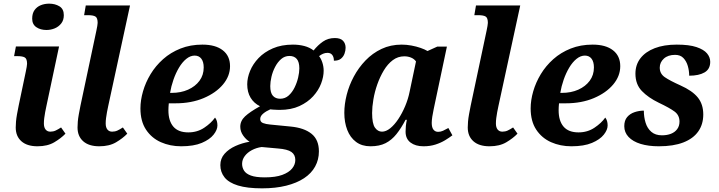

<svg xmlns="http://www.w3.org/2000/svg" viewBox="-20 -790 3931 1050"><path d="M185 10Q128 10 97 -17.5Q66 -45 66 -93Q66 -107 67.5 -125Q69 -143 73 -165Q77 -187 82 -212L121 -398Q124 -411 126 -424Q128 -437 128 -441Q128 -468 116 -475.5Q104 -483 75 -483H57L67 -536H303L234 -211Q230 -193 227 -176.5Q224 -160 222 -144.5Q220 -129 220 -115Q220 -93 229.5 -81.5Q239 -70 255 -70Q271 -70 284 -76Q297 -82 314 -93L338 -59Q314 -34 277 -12Q240 10 185 10ZM234 -626Q201 -626 178.5 -641.5Q156 -657 156 -688Q156 -717 169 -735Q182 -753 203 -761.5Q224 -770 249 -770Q281 -770 305 -755.5Q329 -741 329 -707Q329 -680 315 -662Q301 -644 279.5 -635Q258 -626 234 -626Z M523 10Q466 10 435 -17.5Q404 -45 404 -93Q404 -107 405.5 -125Q407 -143 411 -165Q415 -187 420 -212L507 -622Q510 -635 512 -648Q514 -661 514 -665Q514 -692 502 -699.5Q490 -707 461 -707H440L449 -760H691L572 -211Q568 -193 565 -176.5Q562 -160 560 -144.5Q558 -129 558 -115Q558 -93 567.5 -81.5Q577 -70 593 -70Q609 -70 622 -76Q635 -82 652 -93L676 -59Q652 -34 615 -12Q578 10 523 10Z M970.9 10Q910 10 859.5 -12.5Q809 -35 778.5 -81Q748 -127 748 -197.3Q748 -241.5 762 -290.3Q776 -339 803.5 -384.5Q831 -430 872 -466.5Q913 -503 967 -524.5Q1021 -546 1086.9 -546Q1158.5 -546 1198.2 -515.1Q1238 -484.3 1238 -428.1Q1238 -374 1199.5 -328Q1161 -282 1093.7 -253.5Q1026.3 -225 940 -225H903.1Q902.1 -214.7 901.5 -204.8Q901 -195 901 -187Q901 -129 928 -97.5Q955 -66 1009.9 -66Q1058.7 -66 1096.9 -91.5Q1135 -117 1156 -147Q1169 -131 1169 -104Q1169 -80 1148 -53.5Q1127 -27 1083.4 -8.5Q1039.7 10 970.9 10ZM918.6 -282Q969 -282 1008.5 -299.6Q1048 -317.2 1071 -348.3Q1094 -379.5 1094 -421Q1094 -452 1081 -469Q1068 -486 1044.5 -486Q1021 -486 998.8 -468Q976.6 -450 958.8 -420Q941 -390 928.5 -354Q916 -318 910 -282Z M1413 240Q1332 240 1281.5 224.5Q1231 209 1208 180Q1185 151 1185 113Q1185 77 1208 51Q1231 25 1267.5 8.5Q1304 -8 1345 -15Q1326 -26 1310 -48.5Q1294 -71 1294 -97Q1294 -129 1320 -153.5Q1346 -178 1402 -209Q1369 -225 1350.5 -255.5Q1332 -286 1332 -329Q1332 -364 1347.5 -402Q1363 -440 1394 -472.5Q1425 -505 1472 -525.5Q1519 -546 1582 -546Q1615 -546 1644 -538.5Q1673 -531 1695 -514Q1718 -543 1746 -562.5Q1774 -582 1811 -582Q1842 -582 1856 -567Q1870 -552 1870 -529Q1870 -513 1864 -496.5Q1858 -480 1844.5 -469Q1831 -458 1806 -458Q1806 -478 1797 -489.5Q1788 -501 1771 -501Q1758 -501 1746.5 -496Q1735 -491 1725 -483Q1736 -469 1743 -447.5Q1750 -426 1750 -403Q1750 -370 1736 -333Q1722 -296 1692.5 -263.5Q1663 -231 1617.5 -210Q1572 -189 1509 -189Q1503 -189 1493 -189.5Q1483 -190 1473.5 -190.5Q1464 -191 1458 -192Q1435 -182 1419 -168.5Q1403 -155 1403 -139Q1403 -123 1418.5 -117Q1434 -111 1457 -109L1569 -98Q1643 -91 1683.5 -58.5Q1724 -26 1724 38Q1724 83 1703.5 120.5Q1683 158 1643 184.5Q1603 211 1545 225.5Q1487 240 1413 240ZM1428 180Q1487 180 1523.5 166.5Q1560 153 1577.5 131.5Q1595 110 1595 85Q1595 56 1573.5 41Q1552 26 1500 22L1411 14Q1382 18 1357.5 31Q1333 44 1318.5 63.5Q1304 83 1304 106Q1304 126 1314.5 143Q1325 160 1352 170Q1379 180 1428 180ZM1512 -250Q1539 -250 1558.5 -267.5Q1578 -285 1591 -311.5Q1604 -338 1610.5 -366Q1617 -394 1617 -416Q1617 -451 1603 -467.5Q1589 -484 1563 -484Q1537 -484 1517.5 -467Q1498 -450 1484.5 -424Q1471 -398 1464.5 -370Q1458 -342 1458 -319Q1458 -282 1472.5 -266Q1487 -250 1512 -250Z M2006 10Q1959 10 1927 -14Q1895 -38 1879 -79.5Q1863 -121 1863 -173Q1863 -220 1876 -271.5Q1889 -323 1915 -371.5Q1941 -420 1979 -459.5Q2017 -499 2066.5 -522.5Q2116 -546 2177 -546Q2203 -546 2230 -541Q2257 -536 2280 -528Q2303 -520 2318 -511L2371 -535H2424L2358 -223Q2356 -212 2351.5 -192Q2347 -172 2344 -151.5Q2341 -131 2341 -118Q2341 -93 2350.5 -81Q2360 -69 2376 -69Q2390 -69 2403 -75Q2416 -81 2432 -90L2454 -50Q2437 -37 2414 -23Q2391 -9 2361.5 0.5Q2332 10 2296 10Q2252 10 2225 -10.5Q2198 -31 2198 -70Q2198 -86 2199.5 -101Q2201 -116 2205 -135H2198Q2174 -89 2148 -56.5Q2122 -24 2088.5 -7Q2055 10 2006 10ZM2069 -70Q2091 -70 2114 -88.5Q2137 -107 2158 -138.5Q2179 -170 2195.5 -209Q2212 -248 2220 -288L2255 -454Q2245 -468 2228 -475Q2211 -482 2191 -482Q2156 -482 2128 -461Q2100 -440 2079 -405Q2058 -370 2043.5 -329Q2029 -288 2022 -246.5Q2015 -205 2015 -172Q2015 -114 2030.5 -92Q2046 -70 2069 -70Z M2657 10Q2600 10 2569 -17.5Q2538 -45 2538 -93Q2538 -107 2539.5 -125Q2541 -143 2545 -165Q2549 -187 2554 -212L2641 -622Q2644 -635 2646 -648Q2648 -661 2648 -665Q2648 -692 2636 -699.5Q2624 -707 2595 -707H2574L2583 -760H2825L2706 -211Q2702 -193 2699 -176.5Q2696 -160 2694 -144.5Q2692 -129 2692 -115Q2692 -93 2701.5 -81.5Q2711 -70 2727 -70Q2743 -70 2756 -76Q2769 -82 2786 -93L2810 -59Q2786 -34 2749 -12Q2712 10 2657 10Z M3104.9 10Q3044 10 2993.5 -12.5Q2943 -35 2912.5 -81Q2882 -127 2882 -197.3Q2882 -241.5 2896 -290.3Q2910 -339 2937.5 -384.5Q2965 -430 3006 -466.5Q3047 -503 3101 -524.5Q3155 -546 3220.9 -546Q3292.5 -546 3332.2 -515.1Q3372 -484.3 3372 -428.1Q3372 -374 3333.5 -328Q3295 -282 3227.7 -253.5Q3160.3 -225 3074 -225H3037.1Q3036.1 -214.7 3035.5 -204.8Q3035 -195 3035 -187Q3035 -129 3062 -97.5Q3089 -66 3143.9 -66Q3192.7 -66 3230.9 -91.5Q3269 -117 3290 -147Q3303 -131 3303 -104Q3303 -80 3282 -53.5Q3261 -27 3217.4 -8.5Q3173.7 10 3104.9 10ZM3052.6 -282Q3103 -282 3142.5 -299.6Q3182 -317.2 3205 -348.3Q3228 -379.5 3228 -421Q3228 -452 3215 -469Q3202 -486 3178.5 -486Q3155 -486 3132.8 -468Q3110.6 -450 3092.8 -420Q3075 -390 3062.5 -354Q3050 -318 3044 -282Z M3583 10Q3526 10 3483.5 -3Q3441 -16 3417.5 -41Q3394 -66 3394 -100Q3394 -131 3409.5 -149.5Q3425 -168 3450 -176.5Q3475 -185 3501 -185Q3501 -150 3510.5 -119Q3520 -88 3542 -69Q3564 -50 3600 -50Q3628 -50 3649.5 -58.5Q3671 -67 3683.5 -84Q3696 -101 3696 -125Q3696 -160 3669 -180Q3642 -200 3583 -228Q3525 -256 3490 -292.5Q3455 -329 3455 -387Q3455 -436 3482.5 -471.5Q3510 -507 3560.5 -526.5Q3611 -546 3681 -546Q3749 -546 3789 -532.5Q3829 -519 3846.5 -498Q3864 -477 3864 -452Q3864 -412 3833 -394Q3802 -376 3749 -376Q3749 -403 3741.5 -429Q3734 -455 3717.5 -472.5Q3701 -490 3672 -490Q3633 -490 3610.5 -469.5Q3588 -449 3588 -420Q3588 -387 3615.5 -368Q3643 -349 3701 -323Q3766 -294 3796 -257Q3826 -220 3826 -164Q3826 -110 3798.5 -71Q3771 -32 3717 -11Q3663 10 3583 10Z"/></svg>

Font: Noto Serif
Style: Italic
Weight: 400
Italic angle: -12°
Designer: Monotype Design Team
Foundry: Monotype Imaging Inc.
Version: Version 2.013